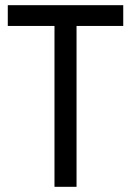

<svg xmlns="http://www.w3.org/2000/svg" viewBox="-20 -720 505 740"><path d="M10 -620V-700H455V-620H275V0H190V-620Z"/></svg>

Font: jost-mod-400
Style: Regular
Weight: 400
Version: Version 3.200; ttfautohint (v0.97) -l 8 -r 50 -G 200 -x 14 -